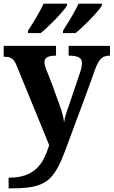

<svg xmlns="http://www.w3.org/2000/svg" viewBox="-20 -786 619 1046"><path d="M579.1 -536.1V-482.9Q564 -482.9 552.5 -479.5Q541 -476.1 531.7 -467.5Q522.5 -459 514.6 -445.1Q506.8 -431.2 499 -410.2Q481.4 -360.4 462.4 -308.6Q443.4 -256.8 424.1 -204.8Q404.8 -152.8 385.5 -101.3Q366.2 -49.8 348.1 0Q330.6 48.3 314.9 85Q299.3 121.6 282 148.4Q264.6 175.3 243.7 192.9Q222.7 210.4 194.8 220.9Q167 231.4 130.1 235.8Q93.3 240.2 43.9 240.2H26.9V182.1Q79.1 182.1 115.7 169.4Q152.3 156.7 177.7 133.3Q203.1 109.9 219.5 77.1Q235.8 44.4 248 4.9L67.9 -435.1Q62 -449.2 54.7 -457.5Q47.4 -465.8 39.1 -470.2Q30.8 -474.6 21 -475.8Q11.2 -477.1 0 -477.1V-536.1H285.2V-482.9Q255.9 -482.9 239 -475.3Q222.2 -467.8 222.2 -445.8Q222.2 -437.5 225.6 -426Q229 -414.6 231.9 -407.2Q240.7 -386.2 250.2 -361.6Q259.8 -336.9 268.8 -312.3Q277.8 -287.6 286.1 -264.6Q294.4 -241.7 300.8 -224.1Q308.1 -205.1 313 -189.7Q317.9 -174.3 321 -161.9Q324.2 -149.4 326.2 -138.9Q328.1 -128.4 329.1 -118.2Q330.1 -128.4 333 -140.9Q335.9 -153.3 339.4 -164.8Q342.8 -176.3 346.2 -185.3Q349.6 -194.3 351.1 -198.2L417 -394Q418.9 -398.9 420.7 -405.5Q422.4 -412.1 423.8 -418.9Q425.3 -425.8 426 -432.1Q426.8 -438.5 426.8 -442.9Q426.8 -465.8 407.7 -474.4Q388.7 -482.9 354 -482.9V-536.1ZM132.8 -606V-619.1Q143.6 -635.3 155 -653.8Q166.5 -672.4 178 -691.9Q189.5 -711.4 199.7 -730.5Q210 -749.5 217.8 -766.1H345.2V-755.9Q339.8 -747.1 330.3 -735.1Q320.8 -723.1 308.6 -709.5Q296.4 -695.8 282.5 -681.4Q268.6 -667 254.4 -653.3Q240.2 -639.6 226.8 -627.4Q213.4 -615.2 202.1 -606ZM323.2 -606V-619.1Q333.5 -635.3 345.2 -653.8Q356.9 -672.4 368.4 -691.9Q379.9 -711.4 390.1 -730.5Q400.4 -749.5 408.2 -766.1H535.2V-755.9Q529.8 -747.1 520.3 -735.1Q510.7 -723.1 498.5 -709.5Q486.3 -695.8 472.4 -681.4Q458.5 -667 444.3 -653.3Q430.2 -639.6 416.7 -627.4Q403.3 -615.2 392.1 -606Z"/></svg>

Font: Droid Serif
Style: Bold
Weight: 700
Designer: Monotype Design team
Foundry: Monotype Imaging Inc.
Version: Version 1.03